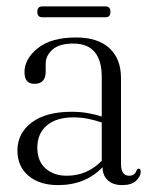

<svg xmlns="http://www.w3.org/2000/svg" viewBox="-20 -554 459 584"><path d="M33 -96Q33 -148.5 76.2 -181.2Q119.5 -214 197.5 -214Q224 -214 247 -210Q270 -206 289.5 -199.5V-319Q289.5 -421.5 203 -421.5Q160 -421.5 139.5 -403Q119 -384.5 119 -360.5V-336Q119 -299 84.5 -299Q54.5 -299 54.5 -334.5Q54.5 -375 95 -407.5Q135.5 -440 211.5 -440Q277.5 -440 312.8 -407.5Q348 -375 348 -317V-56Q348 -19.5 372.5 -19.5Q390.5 -19.5 395.5 -36Q398 -41 402 -41Q408 -41 408 -32Q408 -17.5 394 -4.2Q380 9 352 9Q323.5 9 307.8 -5.8Q292 -20.5 292 -45.5Q240 9 156.5 9Q100 9 66.5 -19.5Q33 -48 33 -96ZM93.5 -105Q93.5 -64 118.5 -41.8Q143.5 -19.5 183 -19.5Q245.5 -19.5 289.5 -65V-181.5Q270 -188 248.8 -192.5Q227.5 -197 203.5 -197Q151 -197 122.2 -172.2Q93.5 -147.5 93.5 -105ZM93.5 -518Q93.5 -534.5 108.5 -534.5H301Q316 -534.5 316 -518Q316 -501.5 301 -501.5H108.5Q93.5 -501.5 93.5 -518Z"/></svg>

Font: Fraunces 144pt Soft Light
Style: Regular
Weight: 300
Version: Version 1.000;[0bf87f6ff]